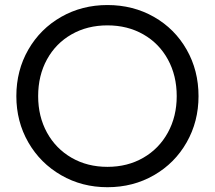

<svg xmlns="http://www.w3.org/2000/svg" viewBox="-20 -741 866 774"><path d="M45.9 -353.5Q45.9 -457 94.2 -541Q142.6 -625 226.6 -672.9Q310.5 -720.7 413.1 -720.7Q516.6 -720.7 600.6 -672.9Q684.6 -625 732.4 -541Q780.3 -457 780.3 -353.5Q780.3 -251 732.4 -167Q684.6 -83 600.6 -34.7Q516.6 13.7 413.1 13.7Q310.5 13.7 226.6 -34.7Q142.6 -83 94.2 -167Q45.9 -251 45.9 -353.5ZM692.4 -353.5Q692.4 -436.5 656.7 -501.5Q621.1 -566.4 557.6 -602.5Q494.1 -638.7 413.1 -638.7Q332 -638.7 268.6 -602.5Q205.1 -566.4 169.4 -501.5Q133.8 -436.5 133.8 -353.5Q133.8 -271.5 169.4 -206.5Q205.1 -141.6 268.6 -105Q332 -68.4 413.1 -68.4Q494.1 -68.4 557.6 -105Q621.1 -141.6 656.7 -206.5Q692.4 -271.5 692.4 -353.5Z"/></svg>

Font: Wanted Sans Std Variable
Style: Regular
Weight: 400
Designer: Original Design by Kil Hyung-jin and Kang Hanbin, Wanted Lab, Inc;
Foundry: Wanted Lab, Inc.
Version: Version 1.003;Glyphs 3.2 (3227)